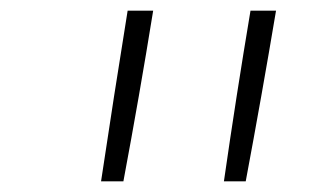

<svg xmlns="http://www.w3.org/2000/svg" viewBox="-20 -792 616 361"><path d="M401 -451H442Q472 -611 499 -772H451Q424 -611 401 -451ZM170 -451H212Q242 -611 268 -772H220Q194 -611 170 -451Z"/></svg>

Font: Iosevka Sparkle Extralight
Style: Italic
Weight: 200
Italic angle: -9°
Designer: Belleve Invis
Foundry: Belleve Invis
Version: Version 4.5.0; ttfautohint (v1.8.3)